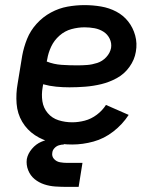

<svg xmlns="http://www.w3.org/2000/svg" viewBox="-20 -558 616 752"><path d="M263 8Q304 8 346 -3.5Q388 -15 424 -43Q460 -71 484 -108L395 -147Q381 -125 359 -108.5Q337 -92 312 -85.5Q287 -79 263 -79Q235 -79 209.5 -87Q184 -95 167 -115Q150 -135 146 -161.5Q142 -188 147 -216L149 -228Q174 -221 200 -218.5Q226 -216 252 -216Q283 -216 314.5 -218.5Q346 -221 377 -228.5Q408 -236 437.5 -252Q467 -268 487 -296Q507 -324 512 -355Q518 -388 509.5 -419Q501 -450 482 -474Q463 -498 435.5 -512.5Q408 -527 376 -532.5Q344 -538 311 -538Q278 -538 244.5 -532Q211 -526 179.5 -509Q148 -492 123.5 -465Q99 -438 86 -405.5Q73 -373 67 -340L49 -230Q42 -191 45 -152Q48 -113 67 -81Q86 -49 117 -28.5Q148 -8 185.5 0Q223 8 263 8ZM283 -302Q252 -302 221.5 -304Q191 -306 163 -317L165 -326Q169 -351 180.5 -375.5Q192 -400 213 -418.5Q234 -437 260 -444Q286 -451 311 -451Q331 -451 350 -447.5Q369 -444 385 -434Q401 -424 409.5 -406.5Q418 -389 415 -370Q411 -350 396 -334Q381 -318 361 -311.5Q341 -305 321.5 -303.5Q302 -302 283 -302ZM243 174H288L303 80H243Q229 80 215 77.5Q201 75 191.5 64.5Q182 54 185 39Q186 30 193.5 22Q201 14 211 11Q221 8 230 8V-18Q208 -18 186 -15Q164 -12 142.5 -3Q121 6 105 25Q89 44 85 65Q82 88 90.5 109Q99 130 115.5 143.5Q132 157 153 164Q174 171 197 172.5Q220 174 243 174Z"/></svg>

Font: Iosevka Sparkle Medium
Style: Italic
Weight: 500
Italic angle: -9°
Designer: Belleve Invis
Foundry: Belleve Invis
Version: Version 4.5.0; ttfautohint (v1.8.3)